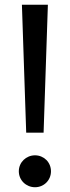

<svg xmlns="http://www.w3.org/2000/svg" viewBox="-20 -772 293 806"><path d="M90 -215H163L181 -752H72ZM59 -53C59 -15 90 14 127 14C164 14 194 -15 194 -53C194 -91 164 -120 127 -120C90 -120 59 -91 59 -53Z"/></svg>

Font: Hibana 45 SubMedium
Style: Regular
Weight: 500
Width: 6
Designer: pygmalion
Foundry: ybstudio
Version: Version 2021.007;FEAKit 1.0